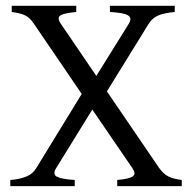

<svg xmlns="http://www.w3.org/2000/svg" viewBox="-20 -635 655 655"><path d="M379.9 0V-21Q401.4 -22.9 414.6 -26.1Q427.7 -29.3 433.6 -33.9Q439.5 -38.6 438.7 -45.4Q438 -52.2 431.2 -62L294.9 -261.2L171.9 -62Q158.2 -40.5 174.1 -32.2Q189.9 -23.9 234.9 -21V0H15.1V-21Q46.9 -23.4 69.3 -32.5Q91.8 -41.5 104 -62L258.8 -314.5L96.2 -553.2Q88.9 -564 82 -570.8Q75.2 -577.6 66.7 -582Q58.1 -586.4 47.1 -589.1Q36.1 -591.8 20 -594.2V-615.2H240.2V-594.2Q198.7 -590.3 186 -582.3Q173.3 -574.2 188 -553.2L308.6 -376L418.9 -553.2Q425.8 -564.5 424.8 -571.5Q423.8 -578.6 415.5 -583.3Q407.2 -587.9 392.1 -590.3Q377 -592.8 355 -594.2V-615.2H576.2V-594.2Q558.6 -592.3 544.7 -589.6Q530.8 -586.9 520 -582.3Q509.3 -577.6 501.2 -570.6Q493.2 -563.5 486.8 -553.2L344.7 -323.2L522.9 -62Q530.3 -51.8 537.8 -44.7Q545.4 -37.6 554.4 -33Q563.5 -28.3 574.7 -25.6Q585.9 -22.9 600.1 -21V0Z"/></svg>

Font: Gentium Plus
Style: Regular
Weight: 400
Designer: J. Victor Gaultney, Annie Olsen, Iska Routamaa
Foundry: SIL International
Version: Version 1.510